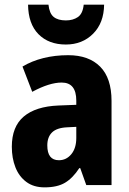

<svg xmlns="http://www.w3.org/2000/svg" viewBox="-20 -798 558 828"><path d="M274 -560Q363 -560 412 -510.5Q461 -461 461 -363V0H352L326 -73H322Q294 -30 260.5 -10Q227 10 172 10Q125 10 93.5 -13.5Q62 -37 46.5 -76.5Q31 -116 31 -165Q31 -252 82.5 -295.5Q134 -339 232 -343L309 -346V-364Q309 -442 246 -442Q193 -442 119 -402L77 -511Q117 -535 167 -547.5Q217 -560 274 -560ZM270 -249Q225 -247 204.5 -227Q184 -207 184 -171Q184 -107 234 -107Q266 -107 287.5 -133Q309 -159 309 -203V-251ZM429 -778Q428 -699 381.5 -652.5Q335 -606 264 -606Q190 -606 146 -650.5Q102 -695 101 -778H189Q193 -740 211.5 -725Q230 -710 264 -710Q295 -710 316 -724.5Q337 -739 341 -778Z"/></svg>

Font: Noto Sans Myanmar Condensed ExtraBold
Style: Regular
Weight: 800
Width: 3
Designer: Monotype Design Team
Foundry: Monotype Imaging Inc.
Version: Version 2.107; ttfautohint (v1.8.4.7-5d5b)